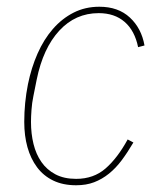

<svg xmlns="http://www.w3.org/2000/svg" viewBox="-20 -538 472 570"><path d="M206 12Q167 12 138 -2Q109 -16 90 -41.5Q71 -67 61.5 -101Q52 -135 52 -176Q52 -233 63 -288Q73 -337 91.5 -379Q110 -421 137 -452Q164 -483 198.5 -500.5Q233 -518 275 -518Q331 -518 365.5 -486Q400 -454 409 -403L390 -398Q380 -447 350 -473Q320 -499 273 -499Q204 -499 156 -447Q108 -395 89 -302L79 -252Q75 -233 73.5 -212Q72 -191 72 -176Q72 -141 79.5 -110.5Q87 -80 103 -57Q119 -34 144.5 -20.5Q170 -7 206 -7Q258 -7 293.5 -38Q329 -69 359 -124L376 -115Q359 -86 341.5 -62.5Q324 -39 303.5 -22.5Q283 -6 259.5 3Q236 12 206 12Z"/></svg>

Font: IBM Plex Sans Condensed Thin
Style: Italic
Weight: 100
Width: 3
Italic angle: -11°
Designer: Mike Abbink, Paul van der Laan, Pieter van Rosmalen
Foundry: Bold Monday
Version: Version 1.3